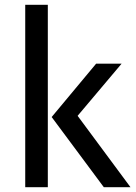

<svg xmlns="http://www.w3.org/2000/svg" viewBox="-20 -779 565 799"><path d="M85 0H179V-759H85ZM195 -292 412 0H523L303 -297L486 -514H380Z"/></svg>

Font: Telex Regular
Style: Regular
Weight: 400
Designer: Andres Torresi
Foundry: Andres Torresi
Version: Version 1.001